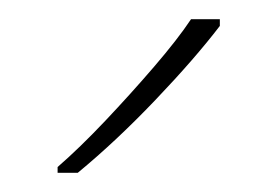

<svg xmlns="http://www.w3.org/2000/svg" viewBox="-20 -786 289 200"><path d="M209 -759Q183 -725 142 -682Q101 -639 61 -606H40V-612Q63 -632 89.5 -660Q116 -688 140.5 -716.5Q165 -745 179 -766H209Z"/></svg>

Font: Noto Sans Sinhala UI Thin
Style: Regular
Weight: 100
Designer: Jelle Bosma - Monotype Design Team
Foundry: Monotype Imaging Inc.
Version: Version 2.006; ttfautohint (v1.8.4.7-5d5b)